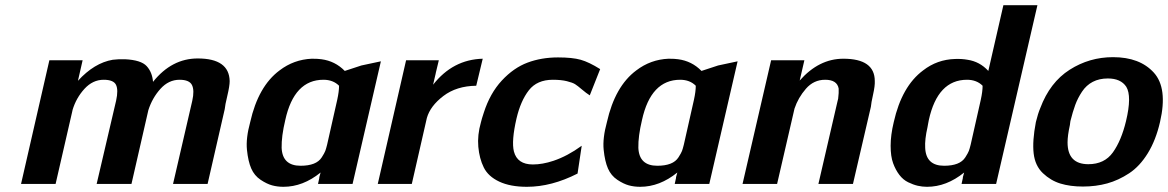

<svg xmlns="http://www.w3.org/2000/svg" viewBox="-20 -708 4496 739"><path d="M61 0 170 -476H298L280 -397Q343 -466 414 -478Q439 -481 461 -480Q523 -477 544.5 -453.5Q566 -430 569 -393Q641 -483 741 -483Q862 -483 864 -396Q864 -377 855 -339.5Q846 -302 845 -288L779 0H646L720 -320Q729 -360 719 -380.5Q709 -401 671 -401Q629 -401 597.5 -366Q566 -331 551 -284L486 0H352L427 -321Q436 -362 426.5 -381.5Q417 -401 379 -401Q337 -401 305 -366Q273 -331 259 -284V-283L194 0Z M943 -238Q974 -376 1056 -437Q1111 -479 1180 -482Q1205 -482 1217 -480Q1270 -473 1307 -435L1371 -456L1446 -472L1337 0H1204L1209 -23V-26L1214 -44Q1146 11 1071 11Q1048 11 1027.5 5.5Q1007 0 983 -16Q959 -32 947 -59.5Q935 -87 930.5 -131.5Q926 -176 943 -238ZM1078 -246Q1063 -183 1064 -139Q1067 -70 1137 -70Q1167 -70 1187.5 -78Q1208 -86 1218.5 -102.5Q1229 -119 1232 -127Q1235 -135 1239 -151Q1252 -208 1278 -324Q1285 -356 1285 -378Q1262 -401 1225 -401Q1112 -401 1078 -246Z M1434 0 1543 -476H1669L1657 -426Q1657 -423 1656 -421L1647 -382Q1723 -479 1838 -482L1813 -378Q1737 -377 1686.5 -338.5Q1636 -300 1623 -254L1565 0Z M1831 -237Q1834 -250 1842 -274Q1866 -349 1911.5 -398Q1957 -447 2010.5 -467Q2064 -487 2128 -487Q2183 -487 2215 -478Q2247 -469 2290 -442L2250 -341Q2237 -349 2220 -363.5Q2203 -378 2193.5 -384Q2184 -390 2162 -395.5Q2140 -401 2108 -401Q2047 -401 2015.5 -360.5Q1984 -320 1968 -252Q1948 -165 1958 -125Q1971 -75 2031 -75Q2068 -75 2110 -89Q2164 -107 2219 -147L2203 -40Q2103 11 2008 11Q1944 11 1901.5 -9Q1859 -29 1842 -63.5Q1825 -98 1821 -143Q1817 -188 1831 -237Z M2316 -238Q2347 -376 2429 -437Q2484 -479 2553 -482Q2578 -482 2590 -480Q2643 -473 2680 -435L2744 -456L2819 -472L2710 0H2577L2582 -23V-26L2587 -44Q2519 11 2444 11Q2421 11 2400.5 5.5Q2380 0 2356 -16Q2332 -32 2320 -59.5Q2308 -87 2303.5 -131.5Q2299 -176 2316 -238ZM2451 -246Q2436 -183 2437 -139Q2440 -70 2510 -70Q2540 -70 2560.5 -78Q2581 -86 2591.5 -102.5Q2602 -119 2605 -127Q2608 -135 2612 -151Q2625 -208 2651 -324Q2658 -356 2658 -378Q2635 -401 2598 -401Q2485 -401 2451 -246Z M2838 0 2948 -476H3076L3058 -398Q3132 -482 3226 -482Q3347 -482 3347 -396Q3348 -378 3340.5 -344.5Q3333 -311 3332 -297L3263 0H3130L3204 -320Q3204 -322 3205 -324Q3206 -326 3206 -328Q3209 -352 3208 -367Q3202 -401 3156 -401Q3112 -401 3082 -366.5Q3052 -332 3038 -290L2971 0Z M3420 -238Q3451 -376 3533 -437Q3587 -479 3656 -481Q3682 -482 3704 -478Q3751 -471 3784 -435L3842 -688H3973L3814 0H3681L3686 -23V-26L3691 -44Q3623 11 3548 11Q3530 11 3512.5 7Q3495 3 3475.5 -6.5Q3456 -16 3441.5 -35Q3427 -54 3417.5 -80Q3408 -106 3408 -147Q3408 -188 3420 -238ZM3555 -246Q3554 -242 3552.5 -233Q3551 -224 3550 -219Q3539 -171 3541 -139Q3544 -70 3614 -70Q3644 -70 3664.5 -78Q3685 -86 3695.5 -102.5Q3706 -119 3709 -127Q3712 -135 3716 -151Q3729 -208 3755 -324Q3762 -356 3762 -378Q3739 -401 3702 -401Q3589 -401 3555 -246Z M3967 -238Q3975 -271 3984 -292Q4021 -391 4097 -439.5Q4173 -488 4264 -488Q4367 -488 4421 -428.5Q4475 -369 4445 -239Q4429 -169 4398 -118.5Q4367 -68 4326 -41Q4285 -14 4241.5 -2Q4198 10 4148 10Q4099 10 4061.5 -1.5Q4024 -13 3994 -41.5Q3964 -70 3958.5 -117.5Q3953 -165 3967 -238ZM4100 -242Q4100 -240 4099 -235Q4098 -230 4098 -227Q4089 -186 4089 -160Q4089 -76 4169 -76Q4231 -76 4263.5 -121.5Q4296 -167 4314 -242Q4337 -338 4315 -374Q4294 -406 4244 -406Q4211 -406 4186 -393Q4161 -380 4144.5 -355Q4128 -330 4118.5 -304Q4109 -278 4100 -242Z"/></svg>

Font: Coval
Style: ExtraBold Italic
Weight: 800
Foundry: Context Ltd
Version: Version 001.000